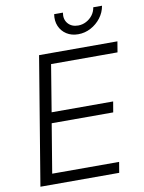

<svg xmlns="http://www.w3.org/2000/svg" viewBox="-100 -1008 807 1076"><g transform="rotate(-10 303.5 -469.5)"><path d="M41 0 161.6 -727.5H607.4L597.2 -666.5H219.2L175.3 -399.9H525.4L515.1 -339.4H165L118.7 -60.5H499.5L489.3 0ZM398.4 -804.7Q360.4 -804.7 332.5 -822.8Q304.7 -840.8 291.7 -871.1Q278.8 -901.4 284.7 -939H334.5Q328.1 -901.4 348.9 -877.2Q369.6 -853 406.7 -853Q431.2 -853 452.6 -864.3Q474.1 -875.5 488.8 -894.8Q503.4 -914.1 507.3 -939H557.1Q550.8 -901.4 527.6 -871.1Q504.4 -840.8 470.7 -822.8Q437 -804.7 398.4 -804.7Z"/></g></svg>

Font: Inter 24pt Light
Style: Italic
Weight: 300
Italic angle: -9.3988°
Designer: Rasmus Andersson
Foundry: rsms
Version: Version 4.001;git-66647c0bb